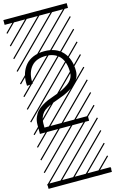

<svg xmlns="http://www.w3.org/2000/svg" viewBox="-201 -1040 933 1553"><g transform="rotate(-15 265.5 -263.5)"><path d="M459.5 -44.4V-4.4H47.4V-81.5Q47.4 -115.7 59.3 -144Q71.3 -172.4 88.4 -190.9Q105.5 -209.5 133.3 -226.1Q161.1 -242.7 182.9 -251.7Q204.6 -260.7 236.3 -271.5Q275.4 -284.7 304.7 -298.3Q334 -312 359.6 -330.3Q385.3 -348.6 398.7 -371.6Q412.1 -394.5 412.1 -421.9Q412.1 -510.7 370.8 -556.2Q329.6 -601.6 253.9 -601.6Q175.3 -601.6 135.3 -555.9Q95.2 -510.3 95.2 -435.1Q95.2 -418.9 96.2 -411.1L47.4 -407.2Q46.4 -417 46.4 -435.1Q46.4 -476.1 58.6 -512.2Q70.8 -548.3 95 -577.6Q119.1 -606.9 160.2 -624.3Q201.2 -641.6 253.9 -641.6Q353 -641.6 407 -581.8Q460.9 -522 460.9 -421.9Q460.9 -392.1 448.2 -365.7Q435.5 -339.4 416.5 -320.6Q397.5 -301.8 368.4 -284.7Q339.4 -267.6 313.5 -256.6Q287.6 -245.6 254.9 -234.4Q224.1 -224.1 204.8 -216.1Q185.5 -208 162.6 -194.8Q139.6 -181.6 126.7 -167Q113.8 -152.3 105 -130.6Q96.2 -108.9 96.2 -81.5V-44.4ZM0 402.8H530.3V442.9H0ZM0 -970.2H530.3V-930.2H0ZM526.9 410.6 533.7 417.5 525.4 425.8 518.6 418.9ZM526.9 304.7 533.7 311.5 419.4 425.8 412.6 418.9ZM526.9 198.7 533.7 205.6 313.5 425.8 306.6 418.9ZM526.9 92.3 533.7 99.1 207.5 425.8 200.7 418.9ZM526.9 -13.2 533.7 -6.3 101.6 425.8 94.7 418.9ZM526.9 -119.1 533.7 -112.3 3.4 418 -3.4 411.1ZM526.9 -225.6 533.7 -218.8 3.4 311.5 -3.4 304.7ZM526.9 -331.5 533.7 -324.7 3.4 205.6 -3.4 198.7ZM526.9 -438 533.7 -431.2 3.4 99.1 -3.4 92.3ZM526.9 -543.5 533.7 -536.6 3.4 -6.3 -3.4 -13.2ZM526.9 -649.4 533.7 -642.6 3.4 -112.3 -3.4 -119.1ZM526.9 -755.9 533.7 -749 3.4 -218.8 -3.4 -225.6ZM526.9 -861.8 533.7 -855 3.4 -324.7 -3.4 -331.5ZM516.6 -958 523.4 -951.2 3.4 -431.2 -3.4 -438ZM411.1 -958 418 -951.2 3.4 -536.6 -3.4 -543.5ZM305.2 -958 312 -951.2 3.4 -642.6 -3.4 -649.4ZM198.7 -958 205.6 -951.2 3.4 -749 -3.4 -755.9ZM92.3 -958 99.1 -951.2 3.4 -855 -3.4 -861.8Z"/></g></svg>

Font: AzarMehrMSRS3
Style: Regular
Weight: 1
Designer: Amin Abedi
Version: Version 1.00